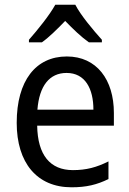

<svg xmlns="http://www.w3.org/2000/svg" viewBox="-20 -852 550 816"><path d="M300 -832H215C191 -788 140 -725 103 -683V-672H158C189 -694 223 -728 257 -763C291 -728 325 -695 358 -672H413V-683C377 -723 323 -787 300 -832ZM264 -612C132 -612 51 -509 51 -330C51 -160 137 -56 284 -56C347 -56 392 -67 441 -91V-166C391 -141 347 -129 290 -129C193 -129 140 -193 138 -318H464V-372C464 -513 391 -612 264 -612ZM263 -542C342 -542 377 -475 377 -386H139C147 -487 190 -542 263 -542Z"/></svg>

Font: Noto Sans Malayalam UI SemiCondensed
Style: Regular
Weight: 400
Width: 4
Designer: Jelle Bosma - Monotype Design Team
Foundry: Monotype Imaging Inc.
Version: Version 2.104